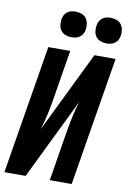

<svg xmlns="http://www.w3.org/2000/svg" viewBox="-102 -1019 719 1079"><g transform="rotate(10 257.0 -479.0)"><path d="M2 0 123 -735H248L200 -441Q193 -399 183.5 -356.5Q174 -314 161 -273L386 -735H507L386 0H261L309 -294Q316 -336 325.5 -378.5Q335 -421 348 -462L123 0ZM441 -812Q424 -812 407.5 -818Q391 -824 381 -837Q371 -850 368.5 -867.5Q366 -885 369 -903Q371 -915 377 -926.5Q383 -938 393.5 -945.5Q404 -953 416.5 -955.5Q429 -958 441 -958Q458 -958 474.5 -952Q491 -946 500.5 -933Q510 -920 513 -902.5Q516 -885 513 -867Q511 -855 504.5 -843.5Q498 -832 487.5 -824.5Q477 -817 465 -814.5Q453 -812 441 -812ZM241 -812Q224 -812 207.5 -818Q191 -824 181 -837Q171 -850 168.5 -867.5Q166 -885 169 -903Q171 -915 177 -926.5Q183 -938 193.5 -945.5Q204 -953 216.5 -955.5Q229 -958 241 -958Q258 -958 274.5 -952Q291 -946 300.5 -933Q310 -920 313 -902.5Q316 -885 313 -867Q311 -855 304.5 -843.5Q298 -832 287.5 -824.5Q277 -817 265 -814.5Q253 -812 241 -812Z"/></g></svg>

Font: Iosevka Extrabold
Style: Italic
Weight: 800
Italic angle: -9°
Monospace: yes
Designer: Belleve Invis
Foundry: Belleve Invis
Version: Version 32.5.0; ttfautohint (v1.8.4)